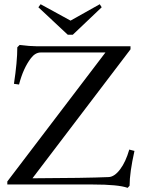

<svg xmlns="http://www.w3.org/2000/svg" viewBox="-20 -885 680 921"><path d="M305.2 -718.3 164.1 -850.1 174.8 -864.7 318.4 -786.1 458.5 -864.7 467.8 -850.1 329.1 -718.3ZM592.3 16.1Q547.4 0 425.8 0H15.1V-14.6L485.8 -633.3H175.8Q149.4 -633.3 128.4 -606Q91.3 -557.6 71.3 -479.5L46.9 -482.9Q63 -588.9 63 -658.2L74.2 -669.4Q124 -663.1 155.8 -663.1H606V-648.4L135.7 -29.8Q390.1 -30.8 501 -35.6Q528.8 -36.6 555.9 -72.3Q583 -107.9 600.1 -167.5L625 -161.1Q601.6 -56.6 601.6 5.9Z"/></svg>

Font: Elstob
Style: Regular
Weight: 400
Designer: Peter S. Baker
Version: Version 1.015